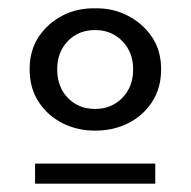

<svg xmlns="http://www.w3.org/2000/svg" viewBox="-20 -719 457 460"><path d="M208 -406Q165 -406 129.5 -424Q94 -442 72.5 -475Q51 -508 51 -553Q51 -598 72.5 -630.5Q94 -663 129.5 -681.5Q165 -700 208 -699Q250 -700 286 -681.5Q322 -663 344 -630.5Q366 -598 366 -553Q366 -508 344.5 -475Q323 -442 287.5 -424Q252 -406 208 -406ZM208 -458Q247 -458 273 -484.5Q299 -511 299 -553Q299 -594 273 -620.5Q247 -647 208 -647Q168 -647 142.5 -620.5Q117 -594 117 -553Q117 -511 142.5 -484.5Q168 -458 208 -458ZM64 -327H352V-279H64Z"/></svg>

Font: BioRhyme ExtraBold
Style: Regular
Weight: 400
Version: Version 1.600;gftools[0.9.33]